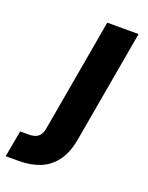

<svg xmlns="http://www.w3.org/2000/svg" viewBox="-250 -572 668 864"><g transform="rotate(20 84.0 -140.5)"><path d="M-113 220 -90 93H-50Q-19 93 -4 80.5Q11 68 16 41L111 -501H261L166 40Q154 106 124 145.5Q94 185 50 202.5Q6 220 -50 220Z"/></g></svg>

Font: DM Sans 18pt Black
Style: Italic
Weight: 900
Italic angle: -10°
Designer: Colophon Foundry, Jonny Pinhorn
Foundry: Colophon Foundry
Version: Version 4.004;gftools[0.9.30]